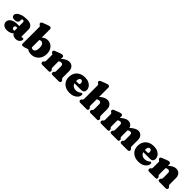

<svg xmlns="http://www.w3.org/2000/svg" viewBox="496 -2593 4446 4446"><g transform="rotate(45 2719.0 -370.5)"><path d="M337 -82.5V-95.5L317 -99V-380Q317 -399 306.8 -410.5Q296.5 -422 279 -422Q266 -422 256.2 -415.8Q246.5 -409.5 246.5 -399V-368Q246.5 -326 217.8 -303Q189 -280 135.5 -280Q90 -280 67.8 -299.2Q45.5 -318.5 45.5 -353Q45.5 -386 77.5 -419Q109.5 -452 174.5 -474Q239.5 -496 337.5 -496Q433 -496 479.8 -457.2Q526.5 -418.5 526.5 -351.5V-135Q526.5 -127.5 530.8 -121.2Q535 -115 545.5 -115Q551.5 -115 555 -116.5Q558.5 -118 561.5 -120Q564 -121.5 566.8 -122.8Q569.5 -124 573.5 -124Q587 -124 594.2 -114.8Q601.5 -105.5 601.5 -92Q601.5 -67 585.2 -42.5Q569 -18 539.2 -2Q509.5 14 468.5 14Q412.5 14 374.8 -13.2Q337 -40.5 337 -82.5ZM27.5 -108Q27.5 -178 92 -219Q156.5 -260 262.5 -260Q291.5 -260 314.2 -256.8Q337 -253.5 351 -247L330 -188.5Q320 -194 310 -196.5Q300 -199 288 -199Q266.5 -199 253.5 -185.5Q240.5 -172 240.5 -150Q240.5 -126 254.2 -112Q268 -98 291 -98Q307 -98 319.5 -103.8Q332 -109.5 338 -116L351 -57Q326.5 -23 279.5 -4.5Q232.5 14 179.5 14Q110 14 68.8 -21Q27.5 -56 27.5 -108Z M873.5 -710V-37L790.5 -9Q764.5 0 742 6.5Q719.5 13 697.5 13Q682 13 671.8 3.5Q661.5 -6 661.5 -24V-563Q661.5 -585.5 656 -593.8Q650.5 -602 641.5 -607L634.5 -611Q623.5 -617.5 616.5 -626.2Q609.5 -635 609.5 -649Q609.5 -665 619 -676Q628.5 -687 649.5 -695L755.5 -736Q781 -746 797.5 -750.5Q814 -755 832.5 -755Q851.5 -755 862.5 -742.2Q873.5 -729.5 873.5 -710ZM836.5 -307 800.5 -347Q843.5 -417 897 -457Q950.5 -497 1019.5 -497Q1079 -497 1126 -466.5Q1173 -436 1200.2 -382.2Q1227.5 -328.5 1227.5 -258Q1227.5 -176.5 1194 -115.2Q1160.5 -54 1102.5 -20Q1044.5 14 971.5 14Q911 14 865.8 -11.8Q820.5 -37.5 787.5 -90L844.5 -156Q863.5 -120 884 -107Q904.5 -94 927.5 -94Q951.5 -94 969.8 -110Q988 -126 998.2 -157.2Q1008.5 -188.5 1008.5 -234Q1008.5 -282 997 -313Q985.5 -344 965.8 -359Q946 -374 921.5 -374Q896 -374 874.5 -358.2Q853 -342.5 836.5 -307Z M1538.5 -452V-142Q1538.5 -113.5 1541.2 -103Q1544 -92.5 1551.5 -87L1559.5 -81Q1578.5 -67 1578.5 -43Q1578.5 0 1536.5 0H1327.5Q1306 0 1293.2 -11.5Q1280.5 -23 1280.5 -43Q1280.5 -58 1287 -68.5Q1293.5 -79 1305.5 -87L1312.5 -92Q1319.5 -97.5 1323 -107Q1326.5 -116.5 1326.5 -142V-305Q1326.5 -327.5 1321 -335.8Q1315.5 -344 1306.5 -349L1299.5 -353Q1288.5 -360 1281.5 -368.5Q1274.5 -377 1274.5 -391Q1274.5 -407 1284 -418Q1293.5 -429 1314.5 -437L1420.5 -478Q1446 -488 1462.5 -492.5Q1479 -497 1497.5 -497Q1516.5 -497 1527.5 -484.2Q1538.5 -471.5 1538.5 -452ZM1520.5 -310 1482.5 -354 1505.5 -376Q1576 -443.5 1628 -470.2Q1680 -497 1723.5 -497Q1790.5 -497 1831.5 -452.8Q1872.5 -408.5 1872.5 -337V-142Q1872.5 -116.5 1876 -106.8Q1879.5 -97 1886.5 -92L1893.5 -87Q1905.5 -78 1912 -68Q1918.5 -58 1918.5 -43Q1918.5 -23 1906 -11.5Q1893.5 0 1871.5 0H1662.5Q1620.5 0 1620.5 -43Q1620.5 -67 1639.5 -81L1647.5 -87Q1655 -92.5 1657.8 -103Q1660.5 -113.5 1660.5 -142V-286Q1660.5 -317 1646.2 -333.5Q1632 -350 1605.5 -350Q1589 -350 1571.5 -345Q1554 -340 1537.5 -325Z M2473 -311Q2473 -270 2448.2 -247.8Q2423.5 -225.5 2379 -225.5H2097.5V-288H2230Q2264 -288 2264 -321.5Q2264 -362 2247.8 -380Q2231.5 -398 2211 -398Q2194.5 -398 2180.2 -388Q2166 -378 2157.5 -356.2Q2149 -334.5 2149 -298.5Q2149 -213.5 2188.8 -172.2Q2228.5 -131 2295 -131Q2325.5 -131 2355 -141Q2384.5 -151 2408.5 -170Q2423 -181.5 2431 -185.8Q2439 -190 2446.5 -189Q2455.5 -188.5 2463.2 -181.5Q2471 -174.5 2471 -157Q2471 -112.5 2441.8 -73.5Q2412.5 -34.5 2359.2 -10.2Q2306 14 2233 14Q2151 14 2090 -17Q2029 -48 1995.5 -103.8Q1962 -159.5 1962 -233Q1962 -309.5 1994 -369Q2026 -428.5 2088.2 -462.8Q2150.5 -497 2241 -497Q2313.5 -497 2365.5 -471.5Q2417.5 -446 2445.2 -403.8Q2473 -361.5 2473 -311Z M2766.5 -310 2728.5 -354 2751.5 -376Q2822 -443.5 2874 -470.2Q2926 -497 2969.5 -497Q3036.5 -497 3077.5 -452.8Q3118.5 -408.5 3118.5 -337V-142Q3118.5 -116.5 3122.2 -107Q3126 -97.5 3132.5 -92L3139.5 -87Q3151.5 -78 3158 -68Q3164.5 -58 3164.5 -43Q3164.5 -23 3152 -11.5Q3139.5 0 3117.5 0H2908.5Q2866.5 0 2866.5 -43Q2866.5 -67 2885.5 -81L2893.5 -87Q2901 -92.5 2903.8 -103Q2906.5 -113.5 2906.5 -142V-286Q2906.5 -317.5 2892.2 -333.8Q2878 -350 2851.5 -350Q2835 -350 2817.5 -345Q2800 -340 2783.5 -325ZM2784.5 -710V-142Q2784.5 -113.5 2787.2 -103Q2790 -92.5 2797.5 -87L2805.5 -81Q2824.5 -67 2824.5 -43Q2824.5 0 2782.5 0H2573.5Q2552 0 2539.2 -11.5Q2526.5 -23 2526.5 -43Q2526.5 -58 2533 -68.5Q2539.5 -79 2551.5 -87L2558.5 -92Q2565.5 -97.5 2569 -107Q2572.5 -116.5 2572.5 -142V-563Q2572.5 -585.5 2567 -593.8Q2561.5 -602 2552.5 -607L2545.5 -611Q2534.5 -617.5 2527.5 -626.2Q2520.5 -635 2520.5 -649Q2520.5 -665 2530 -676Q2539.5 -687 2560.5 -695L2666.5 -736Q2692 -746 2708.5 -750.5Q2725 -755 2743.5 -755Q2762.5 -755 2773.5 -742.2Q2784.5 -729.5 2784.5 -710Z M3468.5 -452V-142Q3468.5 -113.5 3471.2 -103Q3474 -92.5 3481.5 -87L3489.5 -81Q3508.5 -67 3508.5 -43Q3508.5 0 3466.5 0H3259.5Q3238 0 3225.2 -11.5Q3212.5 -23 3212.5 -43Q3212.5 -58 3219 -68.5Q3225.5 -79 3237.5 -87L3244.5 -92Q3251.5 -97.5 3255 -107Q3258.5 -116.5 3258.5 -142V-305Q3258.5 -327.5 3253 -335.8Q3247.5 -344 3238.5 -349L3231.5 -353Q3220.5 -360 3213.5 -368.5Q3206.5 -377 3206.5 -391Q3206.5 -407 3216 -418Q3225.5 -429 3246.5 -437L3350.5 -478Q3376 -488 3392.5 -492.5Q3409 -497 3427.5 -497Q3446.5 -497 3457.5 -484.2Q3468.5 -471.5 3468.5 -452ZM3455.5 -310 3417.5 -354 3440.5 -376Q3510.5 -443 3561 -470Q3611.5 -497 3653.5 -497Q3718 -497 3757.8 -452.8Q3797.5 -408.5 3797.5 -337V-142Q3797.5 -113.5 3800.2 -103.2Q3803 -93 3810.5 -87L3818.5 -81Q3837.5 -67 3837.5 -43Q3837.5 0 3795.5 0H3589.5Q3547.5 0 3547.5 -43Q3547.5 -67 3566.5 -81L3574.5 -87Q3582 -92.5 3584.8 -103Q3587.5 -113.5 3587.5 -142V-286Q3587.5 -317.5 3574 -333.8Q3560.5 -350 3536.5 -350Q3521 -350 3505 -344.8Q3489 -339.5 3472.5 -325ZM3784.5 -310 3746.5 -354 3769.5 -376Q3839.5 -443 3890 -470Q3940.5 -497 3982.5 -497Q4047 -497 4086.8 -452.8Q4126.5 -408.5 4126.5 -337V-142Q4126.5 -116.5 4130.2 -107Q4134 -97.5 4140.5 -92L4147.5 -87Q4159.5 -78 4166 -68Q4172.5 -58 4172.5 -43Q4172.5 -23 4160 -11.5Q4147.5 0 4125.5 0H3918.5Q3876.5 0 3876.5 -43Q3876.5 -67 3895.5 -81L3903.5 -87Q3911 -92.5 3913.8 -103Q3916.5 -113.5 3916.5 -142V-286Q3916.5 -317.5 3903 -333.8Q3889.5 -350 3865.5 -350Q3850 -350 3834 -344.8Q3818 -339.5 3801.5 -325Z M4727 -311Q4727 -270 4702.2 -247.8Q4677.5 -225.5 4633 -225.5H4351.5V-288H4484Q4518 -288 4518 -321.5Q4518 -362 4501.8 -380Q4485.5 -398 4465 -398Q4448.5 -398 4434.2 -388Q4420 -378 4411.5 -356.2Q4403 -334.5 4403 -298.5Q4403 -213.5 4442.8 -172.2Q4482.5 -131 4549 -131Q4579.5 -131 4609 -141Q4638.5 -151 4662.5 -170Q4677 -181.5 4685 -185.8Q4693 -190 4700.5 -189Q4709.5 -188.5 4717.2 -181.5Q4725 -174.5 4725 -157Q4725 -112.5 4695.8 -73.5Q4666.5 -34.5 4613.2 -10.2Q4560 14 4487 14Q4405 14 4344 -17Q4283 -48 4249.5 -103.8Q4216 -159.5 4216 -233Q4216 -309.5 4248 -369Q4280 -428.5 4342.2 -462.8Q4404.5 -497 4495 -497Q4567.5 -497 4619.5 -471.5Q4671.5 -446 4699.2 -403.8Q4727 -361.5 4727 -311Z M5038.5 -452V-142Q5038.5 -113.5 5041.2 -103Q5044 -92.5 5051.5 -87L5059.5 -81Q5078.5 -67 5078.5 -43Q5078.5 0 5036.5 0H4827.5Q4806 0 4793.2 -11.5Q4780.5 -23 4780.5 -43Q4780.5 -58 4787 -68.5Q4793.5 -79 4805.5 -87L4812.5 -92Q4819.5 -97.5 4823 -107Q4826.5 -116.5 4826.5 -142V-305Q4826.5 -327.5 4821 -335.8Q4815.5 -344 4806.5 -349L4799.5 -353Q4788.5 -360 4781.5 -368.5Q4774.5 -377 4774.5 -391Q4774.5 -407 4784 -418Q4793.5 -429 4814.5 -437L4920.5 -478Q4946 -488 4962.5 -492.5Q4979 -497 4997.5 -497Q5016.5 -497 5027.5 -484.2Q5038.5 -471.5 5038.5 -452ZM5020.5 -310 4982.5 -354 5005.5 -376Q5076 -443.5 5128 -470.2Q5180 -497 5223.5 -497Q5290.5 -497 5331.5 -452.8Q5372.5 -408.5 5372.5 -337V-142Q5372.5 -116.5 5376 -106.8Q5379.5 -97 5386.5 -92L5393.5 -87Q5405.5 -78 5412 -68Q5418.5 -58 5418.5 -43Q5418.5 -23 5406 -11.5Q5393.5 0 5371.5 0H5162.5Q5120.5 0 5120.5 -43Q5120.5 -67 5139.5 -81L5147.5 -87Q5155 -92.5 5157.8 -103Q5160.5 -113.5 5160.5 -142V-286Q5160.5 -317 5146.2 -333.5Q5132 -350 5105.5 -350Q5089 -350 5071.5 -345Q5054 -340 5037.5 -325Z"/></g></svg>

Font: Fraunces SuperSoft
Style: Regular
Weight: 900
Version: Version 1.000;[b76b70a41]